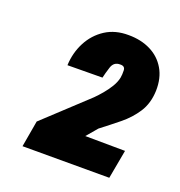

<svg xmlns="http://www.w3.org/2000/svg" viewBox="-83 -789 501 535"><g transform="rotate(20 168.0 -522.0)"><path d="M312 -411.1 296.4 -325.7H39.1L52.7 -403.8L179.7 -522Q189.5 -531.7 200.2 -544.4Q210.9 -557.1 219.2 -570.8Q227.5 -584.5 230.5 -598.1Q232.4 -608.4 231.9 -620.8Q231.4 -633.3 217.3 -632.8Q198.2 -633.3 192.1 -614Q186 -594.7 183.1 -581.5L79.6 -580.6Q81.1 -617.7 97.4 -649.2Q113.8 -680.7 142.8 -699.5Q171.9 -718.3 211.4 -717.8Q248.5 -717.8 276.9 -703.6Q305.2 -689.5 321 -662.6Q336.9 -635.7 335.9 -597.7Q334.5 -560.1 317.1 -533.4Q299.8 -506.8 273.9 -485.8Q248 -464.8 221.2 -444.3L193.8 -412.1Z"/></g></svg>

Font: Roboto Condensed Black
Style: Italic
Weight: 900
Italic angle: -12°
Designer: Christian Robertson
Foundry: Google
Version: Version 3.008; 2023